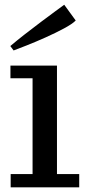

<svg xmlns="http://www.w3.org/2000/svg" viewBox="-20 -806 368 826"><path d="M25.9 0V-57.1H120.1V-469.2H24.9V-523.9H225.1V-57.1H320.8V0ZM38.6 -588.9 24.4 -607.9Q50.8 -630.4 86.4 -658.2Q122.1 -686 157.5 -712.6Q192.9 -739.3 218.3 -757.8L256.3 -785.6L305.7 -717.8Q291.5 -703.1 255.1 -683.6Q218.8 -664.1 175 -644.5Q131.3 -625 94.2 -610.4Z"/></svg>

Font: Trocchi
Style: Regular
Weight: 400
Designer: Vernon Adams
Foundry: Vernon Adams
Version: Version 1.101; ttfautohint (v1.8.4.7-5d5b);gftools[0.9.27]